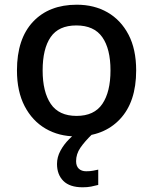

<svg xmlns="http://www.w3.org/2000/svg" viewBox="-20 -569 649 815"><path d="M558 -270Q558 -136 489 -63Q420 10 303 10Q230 10 173.5 -23Q117 -56 84.5 -118.5Q52 -181 52 -270Q52 -404 120 -476.5Q188 -549 306 -549Q380 -549 436.5 -516.5Q493 -484 525.5 -422Q558 -360 558 -270ZM161 -270Q161 -179 195.5 -128Q230 -77 305 -77Q380 -77 414.5 -128Q449 -179 449 -270Q449 -362 414 -411.5Q379 -461 304 -461Q229 -461 195 -411.5Q161 -362 161 -270ZM303 115Q303 136 314.5 147Q326 158 346 158Q363 158 375.5 155.5Q388 153 397 151V216Q382 220 366.5 223Q351 226 331 226Q276 226 249 199Q222 172 222 127Q222 98 236.5 71Q251 44 273.5 21.5Q296 -1 319 -16L372 0Q339 32 321 58.5Q303 85 303 115Z"/></svg>

Font: Noto Sans Medium
Style: Regular
Weight: 500
Designer: Monotype Design Team
Foundry: Monotype Imaging Inc.
Version: Version 2.007